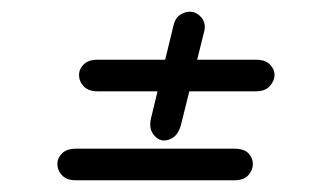

<svg xmlns="http://www.w3.org/2000/svg" viewBox="-20 -461 546 328"><path d="M260 -221Q250 -221 242 -231.5Q234 -242 238 -259L276 -416Q279 -430 287.5 -435.5Q296 -441 304 -441Q316 -441 324.5 -430.5Q333 -420 328 -404L289 -247Q285 -233 277 -227Q269 -221 260 -221ZM147 -305Q131 -305 123 -313.5Q115 -322 115 -333Q115 -343 123 -351Q131 -359 147 -359H417Q433 -359 441 -351Q449 -343 449 -333Q449 -323 441 -314Q433 -305 417 -305ZM110 -153Q94 -153 86 -161.5Q78 -170 78 -181Q78 -191 86 -199Q94 -207 110 -207H380Q397 -207 404.5 -199Q412 -191 412 -181Q412 -171 404.5 -162Q397 -153 380 -153Z"/></svg>

Font: Edu VIC WA NT Beginner
Style: Regular
Weight: 400
Designer: Tina and Corey Anderson
Foundry: Google for Education
Version: Version 1.003